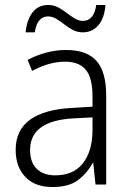

<svg xmlns="http://www.w3.org/2000/svg" viewBox="-20 -742 523 772"><path d="M246 -541Q329 -541 368 -497Q407 -453 407 -358V0H364L355 -87H353Q329 -44 292.5 -17Q256 10 191 10Q120 10 81.5 -31Q43 -72 43 -139Q43 -219 100.5 -260.5Q158 -302 268 -308L352 -313V-352Q352 -430 324.5 -462Q297 -494 242 -494Q209 -494 176 -484.5Q143 -475 109 -457L91 -501Q124 -519 164 -530Q204 -541 246 -541ZM274 -266Q101 -256 101 -139Q101 -89 128 -63Q155 -37 202 -37Q275 -37 313 -85Q351 -133 352 -217V-270ZM83 -612Q88 -663 111 -692.5Q134 -722 174 -722Q196 -722 214.5 -712Q233 -702 249 -689.5Q265 -677 281 -667.5Q297 -658 314 -658Q334 -658 348 -673Q362 -688 367 -722H404Q400 -669 375.5 -640.5Q351 -612 313 -612Q291 -612 273 -621.5Q255 -631 238.5 -644Q222 -657 206 -666.5Q190 -676 173 -676Q153 -676 139 -661Q125 -646 120 -612Z"/></svg>

Font: Noto Sans Arabic SemCond Light
Style: Regular
Weight: 300
Width: 4
Designer: Monotype Design Team, Nadine Chahine, Nizar Qandah and Khaled Hosny
Foundry: Monotype Imaging Inc.
Version: Version 2.012; ttfautohint (v1.8.4.7-5d5b)